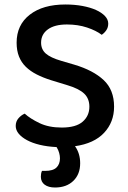

<svg xmlns="http://www.w3.org/2000/svg" viewBox="-20 -642 571 855"><path d="M255 -74Q318 -74 348 -100Q378 -126 378 -167Q378 -203 355 -225Q332 -247 282 -262L207 -285Q172 -296 143.5 -310.5Q115 -325 95 -344.5Q75 -364 64.5 -390.5Q54 -417 54 -452Q54 -531 112.5 -576.5Q171 -622 271 -622Q312 -622 347 -615.5Q382 -609 407.5 -597.5Q433 -586 447.5 -570.5Q462 -555 462 -537Q462 -520 453.5 -507.5Q445 -495 433 -487Q408 -506 367.5 -519.5Q327 -533 278 -533Q223 -533 193 -511Q163 -489 163 -452Q163 -422 184 -403.5Q205 -385 253 -371L311 -354Q395 -329 441.5 -285.5Q488 -242 488 -167Q488 -98 443.5 -50.5Q399 -3 314 9Q337 41 337 85Q337 134 306.5 163.5Q276 193 225 193Q196 193 179 180.5Q162 168 162 145Q162 139 163 132Q164 125 167 119H181Q216 119 231.5 104Q247 89 247 63Q247 52 243.5 39Q240 26 232 13Q191 11 157.5 3Q124 -5 100 -18Q76 -31 63 -47Q50 -63 50 -81Q50 -101 62 -115Q74 -129 90 -136Q114 -114 155.5 -94Q197 -74 255 -74Z"/></svg>

Font: Baloo Chettan 2 Medium
Style: Regular
Weight: 500
Designer: Maithili Shingre, Unnati Kotecha and Ek Type
Foundry: Ek Type
Version: Version 1.640;hotconv 1.0.111;makeotfexe 2.5.65597; ttfautoh